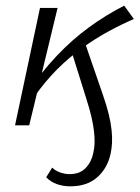

<svg xmlns="http://www.w3.org/2000/svg" viewBox="-20 -442 492 677"><path d="M228 215Q202 215 180 207Q158 199 143 183L164 149Q175 160 192 166Q209 172 225 172Q262 172 282.5 150Q303 128 309 97Q313 80 313.5 62Q314 44 311.5 21.5Q309 -1 302.5 -29.5Q296 -58 284 -95L234 -255L281 -287L342 -110Q356 -70 363.5 -39Q371 -8 373.5 17Q376 42 375 62Q374 82 370 100Q359 151 323 183Q287 215 228 215ZM33 0 121 -414H183L83 0ZM102 -102 78 -117Q126 -188 180 -245Q234 -302 293.5 -345.5Q353 -389 418 -422L452 -375Q408 -356 362 -331Q316 -306 270 -273Q224 -240 181.5 -197.5Q139 -155 102 -102Z"/></svg>

Font: Ysabeau Office
Style: Italic
Weight: 400
Italic angle: -12°
Designer: Christian Thalmann (Catharsis Fonts)
Version: Version 2.001;gftools[0.9.30]; featfreeze: tnum,lnum,ss02